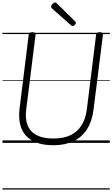

<svg xmlns="http://www.w3.org/2000/svg" viewBox="-20 -1149 903 1544"><path d="M409 19Q333 19 277.5 -1Q222 -21 188 -59Q154 -97 141.5 -151Q129 -205 137 -273L211 -871Q212 -881 218.5 -885.5Q225 -890 240 -890Q254 -890 260.5 -885.5Q267 -881 266 -871L191 -269Q181 -195 202 -142Q223 -89 275 -62Q327 -35 410 -35Q489 -35 545 -61Q601 -87 634.5 -139Q668 -191 678 -267L753 -871Q754 -881 760.5 -885.5Q767 -890 782 -890Q810 -890 808 -871L732 -266Q720 -173 679.5 -109.5Q639 -46 571 -13.5Q503 19 409 19ZM565 -939Q561 -939 558.5 -941Q556 -943 551 -946L398 -1081Q394 -1086 392.5 -1089Q391 -1092 391 -1096Q391 -1103 396.5 -1110.5Q402 -1118 410 -1123.5Q418 -1129 425 -1129Q429 -1129 432 -1126.5Q435 -1124 439 -1120L585 -976Q589 -972 589.5 -969Q590 -966 590 -964Q590 -957 581 -948Q572 -939 565 -939ZM0 365H863V375H0ZM0 -20H863V0H0ZM0 -505H863V-500H0ZM0 -885H863V-875H0Z"/></svg>

Font: Playwrite GB J Guides
Style: Italic
Weight: 400
Italic angle: -7.01216°
Designer: Veronika Burian, José Scaglione
Foundry: TypeTogether
Version: Version 1.003